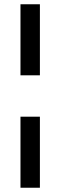

<svg xmlns="http://www.w3.org/2000/svg" viewBox="-20 -720 283 900"><path d="M167 160H76V-173H167ZM167 -367H76V-700H167Z"/></svg>

Font: Hind Jalandhar Medium
Style: Regular
Weight: 500
Designer: Namrata Goyal
Foundry: Indian Type Foundry
Version: Version 0.702;PS 1.0;hotconv 1.0.81;makeotf.lib2.5.63406